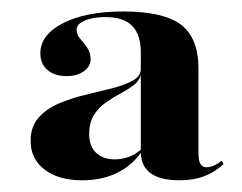

<svg xmlns="http://www.w3.org/2000/svg" viewBox="-20 -603 420 333"><path d="M122.6 -290.3Q81.5 -290.3 57.3 -308.9Q33.1 -327.4 33.1 -358.9Q33.1 -383.1 46.8 -398.8Q60.5 -414.5 82.7 -423.8Q104.8 -433.1 129 -438.7Q153.2 -444.4 175 -450Q196.8 -455.6 210.5 -463.3Q224.2 -471 224.2 -483.1V-512.1Q224.2 -542.7 209.3 -558.1Q194.4 -573.4 162.9 -573.4Q141.1 -573.4 127 -567.3Q112.9 -561.3 112.9 -551.6Q112.9 -542.7 119 -535.9Q125 -529 131 -520.6Q137.1 -512.1 137.1 -500Q137.1 -487.9 125.4 -479.4Q113.7 -471 95.2 -471Q75 -471 62.5 -481.5Q50 -491.9 50 -510.5Q50 -542.7 89.5 -562.9Q129 -583.1 193.5 -583.1Q263.7 -583.1 294 -560.1Q324.2 -537.1 324.2 -483.9V-336.3Q324.2 -312.9 337.9 -312.9Q350 -312.9 364.5 -324.2L367.7 -318.5Q353.2 -304.8 334.7 -297.6Q316.1 -290.3 291.1 -290.3Q225.8 -290.3 224.2 -337.9Q207.3 -314.5 181.5 -302.4Q155.6 -290.3 122.6 -290.3ZM179 -326.6Q191.9 -326.6 203.6 -331Q215.3 -335.5 224.2 -343.5V-473.4Q221.8 -462.9 211.7 -455.2Q201.6 -447.6 188.7 -440.7Q175.8 -433.9 163.3 -425Q150.8 -416.1 142.7 -403.2Q134.7 -390.3 134.7 -370.2Q134.7 -349.2 146.8 -337.9Q158.9 -326.6 179 -326.6Z"/></svg>

Font: Playfair 144pt SemiCondensed ExtraBold
Style: Regular
Weight: 800
Width: 4
Designer: Claus Eggers Sørensen
Foundry: Claus Eggers Sørensen
Version: Version 2.203